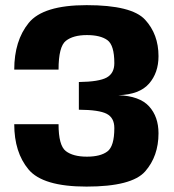

<svg xmlns="http://www.w3.org/2000/svg" viewBox="-20 -700 659 728"><path d="M308 7.5Q480 7.5 530.5 -50.2Q581 -108 581 -194.5Q581 -257.5 545.2 -296.8Q509.5 -336 428.5 -339Q509 -341.5 545 -382.8Q581 -424 581 -487Q581 -570 530.2 -625.2Q479.5 -680.5 308.5 -680.5Q143.5 -680.5 88.8 -613Q34 -545.5 34 -436H202Q202 -523.5 229.8 -545.2Q257.5 -567 309.5 -567Q360.5 -567 387 -548Q413.5 -529 413.5 -460.5Q413.5 -422 384.5 -406Q355.5 -390 279 -389V-284Q355.5 -283.5 384.5 -268.5Q413.5 -253.5 413.5 -214.5Q413.5 -145.5 387.2 -125.8Q361 -106 309.5 -106Q257 -106 229.5 -127.2Q202 -148.5 202 -229H34Q34 -122.5 88.2 -57.5Q142.5 7.5 308 7.5Z"/></svg>

Font: Anybody Thin
Style: Bold
Weight: 700
Version: Version 1.113;gftools[0.9.25]